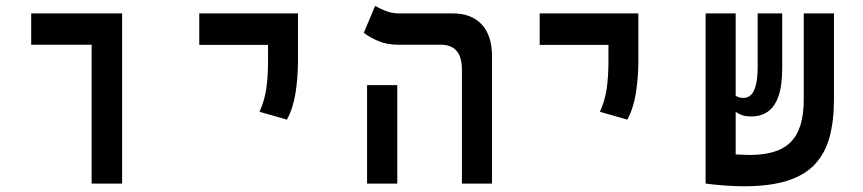

<svg xmlns="http://www.w3.org/2000/svg" viewBox="-20 -632 2970 661"><path d="M295.4 0V-585.9H400.4V0ZM87.4 -478V-585.9H399.9V-478Z M967.8 -220.2 873.5 -247.1Q890.6 -285.2 896.7 -326.2Q902.8 -367.2 902.8 -423.8V-585.9H1005.9V-423.8Q1005.9 -367.2 997.6 -313.2Q989.3 -259.3 967.8 -220.2ZM666 -477.5V-585.9H1005.9V-477.5Z M1570.3 0V-392.1Q1570.3 -478 1497.6 -478H1350.1Q1312.5 -478 1283 -490.5Q1253.4 -502.9 1232.4 -519L1271.5 -611.8Q1282.7 -604.5 1305.7 -595.2Q1328.6 -585.9 1353 -585.9H1538.1Q1603 -585.9 1638.4 -547.9Q1673.8 -509.8 1673.8 -439.5V0ZM1243.7 0V-338.9H1347.7V0Z M2139.6 -220.2 2045.4 -247.1Q2062.5 -285.2 2068.6 -326.2Q2074.7 -367.2 2074.7 -423.8V-585.9H2177.7V-423.8Q2177.7 -367.2 2169.4 -313.2Q2161.1 -259.3 2139.6 -220.2ZM1837.9 -477.5V-585.9H2177.7V-477.5Z M2539.6 9.3Q2507.3 9.3 2470.2 6.3Q2433.1 3.4 2409.7 0L2432.6 -108.4Q2436.5 -106.9 2451.4 -105.5Q2466.3 -104 2486.6 -102.3Q2506.8 -100.6 2527.1 -99.6Q2547.4 -98.6 2561.5 -98.6Q2607.9 -98.6 2642.8 -108.9Q2677.7 -119.1 2700.9 -141.6Q2724.1 -164.1 2735.6 -200.7Q2747.1 -237.3 2747.1 -290.5V-585.9H2851.1V-290.5Q2851.1 -215.8 2835.9 -159.9Q2820.8 -104 2785.2 -66.2Q2749.5 -28.3 2689.7 -9.5Q2629.9 9.3 2539.6 9.3ZM2512.7 0.5 2409.2 -0.5V-585.9H2512.7ZM2565.9 -231Q2538.6 -231 2520.8 -241.9Q2502.9 -252.9 2489.7 -266.1L2507.8 -306.2Q2514.2 -300.3 2522 -297.6Q2529.8 -294.9 2540 -294.9Q2553.7 -294.9 2564.7 -304.7Q2575.7 -314.5 2582 -338.1Q2588.4 -361.8 2588.4 -402.3V-585.9H2672.9V-398.4Q2672.9 -336.9 2659.9 -300.3Q2647 -263.7 2623 -247.3Q2599.1 -231 2565.9 -231Z"/></svg>

Font: Cascadia Code Medium
Style: Regular
Weight: 500
Monospace: yes
Designer: Aaron Bell
Foundry: Saja Typeworks
Version: Version 2407.024